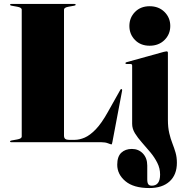

<svg xmlns="http://www.w3.org/2000/svg" viewBox="-20 -720 916 972"><path d="M355 -691 327 -686Q304 -682 304 -671V-34Q304 -21.5 310.5 -16.8Q317 -12 329 -12H358Q382.5 -12 409 -23.5Q435.5 -35 464.8 -65.2Q494 -95.5 525.5 -152L589 -265Q592 -270.5 595 -269Q599.5 -267.5 598 -260L549 -1Q547.5 7 546.5 9Q545.5 11 544 11Q541 11 527 5.5Q513 0 494 0H37Q31 0 31 -4Q31 -7.5 39 -9L67 -14Q90 -18 90 -29V-671Q90 -682 67 -686L39 -691Q31 -692.5 31 -696Q31 -700 37 -700H357Q363 -700 363 -696Q363 -692.5 355 -691ZM737.5 -488.5Q692 -488.5 663.5 -517.5Q635 -546.5 635 -588.5Q635 -630.5 663.5 -659.5Q692 -688.5 737.5 -688.5Q783.5 -688.5 812.8 -659.5Q842 -630.5 842 -588.5Q842 -546.5 812.8 -517.5Q783.5 -488.5 737.5 -488.5ZM830 -114Q830 -75 836.8 -46.2Q843.5 -17.5 852.8 6Q862 29.5 868.8 52.8Q875.5 76 875.5 104Q875.5 164.5 838.8 198.2Q802 232 736 232Q656 232 614.8 197.2Q573.5 162.5 573.5 114Q573.5 72.5 594 53.2Q614.5 34 647.5 34Q681.5 34 703.5 57.2Q725.5 80.5 725.5 118V188Q725.5 205.5 730.8 212.8Q736 220 748.5 220Q790.5 220 790.5 163.5Q790.5 132 776.2 104Q762 76 741 50.8Q720 25.5 698.8 1.8Q677.5 -22 663.2 -45.2Q649 -68.5 649 -93V-388Q649 -396 640.5 -396H621Q615 -396 615 -400.5Q615 -403.5 620 -405L809.5 -457.5Q819.5 -460 823 -460Q830 -460 830 -453Z"/></svg>

Font: Fraunces 144pt S000 Black
Style: Regular
Weight: 900
Version: Version 1.000; ttfautohint (v1.8.3)